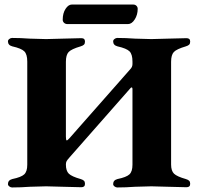

<svg xmlns="http://www.w3.org/2000/svg" viewBox="-20 -822 872 845"><path d="M15 -12Q15 -29 34 -34Q73 -42 86.5 -54.5Q100 -67 100 -97V-551Q100 -583 87 -596Q74 -609 34 -618Q15 -623 15 -640Q15 -646 21 -650.5Q27 -655 33 -655Q70 -655 111 -652Q165 -650 183 -650Q202 -650 258 -652Q316 -654 338 -654Q354 -654 354 -639Q354 -630 349.5 -625.5Q345 -621 335 -618Q294 -606 282 -593Q270 -580 270 -550V-220Q270 -204 274 -204Q277 -204 286 -214L553 -517Q563 -527 563 -540V-551Q563 -583 550 -596Q537 -609 497 -618Q478 -623 478 -640Q478 -646 484 -650.5Q490 -655 496 -655Q533 -655 574 -652Q628 -650 646 -650Q665 -650 721 -652Q779 -654 801 -654Q817 -654 817 -639Q817 -630 812.5 -625.5Q808 -621 798 -618Q757 -606 745 -593Q733 -580 733 -550V-98Q733 -70 746 -57.5Q759 -45 798 -34Q808 -31 812.5 -26.5Q817 -22 817 -13Q817 2 801 2Q779 2 721 0Q665 -2 646 -2Q628 -2 574 0Q534 3 496 3Q490 3 484 -1.5Q478 -6 478 -12Q478 -29 497 -34Q536 -42 549.5 -54.5Q563 -67 563 -97V-430Q563 -436 560.5 -437Q558 -438 555 -435L284 -127Q276 -118 273 -112.5Q270 -107 270 -98Q270 -70 283 -57.5Q296 -45 335 -34Q345 -31 349.5 -26.5Q354 -22 354 -13Q354 2 338 2Q316 2 258 0Q202 -2 183 -2Q165 -2 111 0Q71 3 33 3Q27 3 21 -1.5Q15 -6 15 -12ZM256 -735Q256 -764 268.5 -783Q281 -802 296 -802H566Q575 -802 580.5 -796.5Q586 -791 586 -783Q586 -757 573 -736.5Q560 -716 543 -716H277Q268 -716 262 -721.5Q256 -727 256 -735Z"/></svg>

Font: EB Garamond ExtraBold
Style: Regular
Weight: 800
Designer: Georg Duffner and Octavio Pardo
Foundry: Georg Duffner
Version: Version 1.000